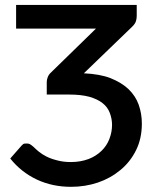

<svg xmlns="http://www.w3.org/2000/svg" viewBox="-20 -740 629 768"><path d="M508.8 -633.3 315.4 -446.8Q379.4 -443.8 421.4 -427.7Q466.3 -409.7 493.7 -383.8Q522.5 -356 534.7 -321.3Q547.4 -285.6 547.4 -245.6Q547.4 -186 524.4 -139.6Q501.5 -92.8 461.9 -60.1Q421.9 -26.9 371.6 -9.8Q320.8 7.3 264.2 7.3Q189.9 7.3 127.9 -21.5Q64.5 -51.3 21 -106L66.4 -157.7Q72.8 -165 77.6 -165.5Q81.1 -166 86.4 -166Q93.8 -166 98.1 -164.1Q103 -162.1 113.8 -152.8Q123.5 -143.1 134.8 -133.8Q148.4 -122.6 166 -113.8Q184.6 -104.5 208.5 -98.6Q233.4 -91.8 263.2 -91.8Q302.2 -91.8 334.5 -104Q363.8 -115.2 386.2 -136.7Q407.2 -157.2 417.5 -184.1Q428.2 -211.9 428.2 -240.7Q428.2 -265.1 418.9 -289.1Q410.2 -312 390.1 -327.6Q370.6 -343.3 336.9 -353Q303.7 -361.8 256.8 -361.8H167V-412.1Q167 -420.9 170.9 -431.2Q174.8 -441.9 184.1 -450.2L363.8 -625.5H44.4V-720.2H526.9V-676.3Q526.9 -666 523.9 -655.8Q520.5 -644.5 508.8 -633.3Z"/></svg>

Font: Lato-SemiBold
Style: Regular
Weight: 500
Designer: Lukasz Dziedzic with Adam Twardoch and Botio Nikoltchev
Foundry: tyPoland Lukasz Dziedzic
Version: ""